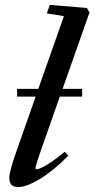

<svg xmlns="http://www.w3.org/2000/svg" viewBox="-20 -745 382 776"><path d="M53.7 11.2Q17.6 11.2 17.6 -25.4Q17.6 -53.7 47.4 -136.2L124 -354.5H49.3V-385.7H134.8L238.3 -679.7L169.4 -690.9L181.2 -725.1L331.1 -712.9L341.8 -694.8L232.9 -385.7H312V-354.5H221.7L145 -136.2Q123.5 -75.7 123.5 -64.9Q123.5 -61 127.9 -61Q133.8 -61 146.2 -66.2Q158.7 -71.3 184.6 -88.4Q210.4 -105.5 241.7 -131.8L255.9 -115.7Q195.8 -54.7 141.1 -21.7Q86.4 11.2 53.7 11.2Z"/></svg>

Font: Elstob 14pt SemiBold
Style: Italic
Weight: 600
Italic angle: -20°
Designer: Peter S. Baker
Version: Version 1.015